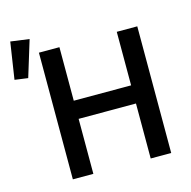

<svg xmlns="http://www.w3.org/2000/svg" viewBox="-135 -908 1019 1022"><g transform="rotate(-15 374.5 -397.5)"><path d="M571 0V-303H255V0H142V-698H255V-403H571V-698H684V0ZM113 -781 52 -582 -21 -592 10 -795Z"/></g></svg>

Font: IBM Plex Sans Medium
Style: Regular
Weight: 500
Designer: Mike Abbink, Paul van der Laan, Pieter van Rosmalen
Foundry: Bold Monday
Version: Version 3.201